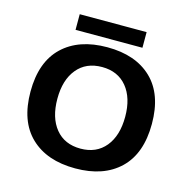

<svg xmlns="http://www.w3.org/2000/svg" viewBox="-121 -968 1092 1098"><g transform="rotate(15 425.0 -419.0)"><path d="M217 -847.5H613V-755H217ZM419.5 11Q251 11 155.2 -80.8Q59.5 -172.5 59.5 -348Q59.5 -523 155.2 -614.5Q251 -706 419.5 -706Q587.5 -706 682.8 -614.5Q778 -523 778 -348Q778 -172.5 682.8 -80.8Q587.5 11 419.5 11ZM419.5 -106Q513.5 -106 566.8 -171Q620 -236 620 -348Q620 -459 566.8 -524Q513.5 -589 419.5 -589Q325 -589 271.8 -524.2Q218.5 -459.5 218.5 -348Q218.5 -236 271.5 -171Q324.5 -106 419.5 -106Z"/></g></svg>

Font: League Mono Wide SemiBold
Style: Regular
Weight: 600
Width: 8
Designer: Tyler Finck
Foundry: The League of Moveable Type / Tyler Finck
Version: Version 2.210